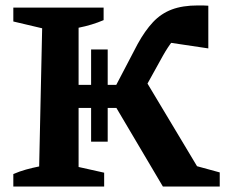

<svg xmlns="http://www.w3.org/2000/svg" viewBox="-20 -686 834 706"><path d="M29 0V-46Q52 -56 75.5 -62.5Q99 -69 124 -74L135 -582L29 -607V-658H361V-612Q340 -603 317 -596Q294 -589 269 -584V-72L363 -51V0ZM208 -289V-374H436V-289ZM315 -165V-504H376V-165ZM579 0 385 -328 500 -416 738 -19 649 -90 788 -52V0ZM481 -304 383 -327 486 -524Q513 -573 542.5 -604.5Q572 -636 611.5 -651Q651 -666 708 -666Q716 -666 726 -666Q736 -666 746 -665V-508L592 -531L649 -573Q634 -560 615.5 -536.5Q597 -513 579 -481Z"/></svg>

Font: Piazzolla 24pt
Style: Bold
Weight: 700
Designer: Juan Pablo del Peral
Foundry: Huerta Tipografica
Version: Version 2.005